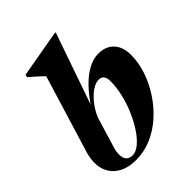

<svg xmlns="http://www.w3.org/2000/svg" viewBox="-213 -852 979 979"><g transform="rotate(-45 277.0 -362.5)"><path d="M156 -114Q152 -101.5 150.2 -90.2Q148.5 -79 148.5 -69Q148.5 -43.5 160.2 -30Q172 -16.5 194 -16.5Q219 -16.5 245.5 -38.2Q272 -60 296.5 -97Q321 -134 340.5 -179.2Q360 -224.5 371.2 -272.5Q382.5 -320.5 382.5 -364Q382.5 -387.5 373.5 -399.8Q364.5 -412 344.5 -412Q329 -412 312.8 -404.2Q296.5 -396.5 280.5 -382.8Q264.5 -369 250.2 -351.8Q236 -334.5 224.8 -315.8Q213.5 -297 206 -279ZM168.5 -613.5Q159.5 -622.5 148 -633.2Q136.5 -644 123.2 -655.5Q110 -667 96 -679L99 -693.5L351.5 -738H361L217 -324L210 -326.5Q251 -390.5 290 -430.2Q329 -470 366.2 -488.8Q403.5 -507.5 436.5 -507.5Q491.5 -507.5 521.5 -474.5Q551.5 -441.5 551.5 -385Q551.5 -330 532.8 -273.8Q514 -217.5 480.5 -166Q447 -114.5 402 -74Q357 -33.5 303.2 -10.2Q249.5 13 190.5 13Q116.5 13 73.2 -25.2Q30 -63.5 30 -128Q30 -142.5 32.5 -159Q35 -175.5 40 -193Z"/></g></svg>

Font: Newsreader 60pt
Style: Bold Italic
Weight: 700
Italic angle: -17°
Designer: Hugues Gentile
Foundry: Production Type
Version: Version 1.003